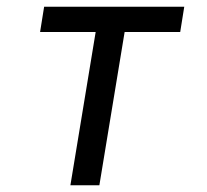

<svg xmlns="http://www.w3.org/2000/svg" viewBox="-20 -550 616 570"><path d="M189 0H275L350 -455H515L527 -530H111L99 -455H264Z"/></svg>

Font: Iosevka Sparkle
Style: Italic
Weight: 400
Italic angle: -9°
Designer: Belleve Invis
Foundry: Belleve Invis
Version: Version 4.5.0; ttfautohint (v1.8.3)